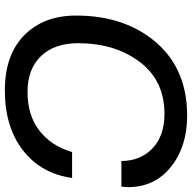

<svg xmlns="http://www.w3.org/2000/svg" viewBox="-20 -742 772 771"><g transform="rotate(90 365.5 -356.0)"><path d="M342 10Q200 10 121 -68Q42 -146 42 -276Q42 -472 149.5 -597Q257 -722 444 -722Q568 -722 649.5 -657Q731 -592 731 -484Q731 -476 729 -458H626Q626 -534 575.5 -582.5Q525 -631 437 -631Q303 -631 228 -531.5Q153 -432 153 -284Q153 -189 205 -135Q257 -81 349 -81Q443 -81 504.5 -129Q566 -177 590 -260H694Q677 -136 583.5 -63Q490 10 342 10Z"/></g></svg>

Font: Creato Display Medium
Style: Italic
Weight: 500
Italic angle: -10°
Version: Version 1.000